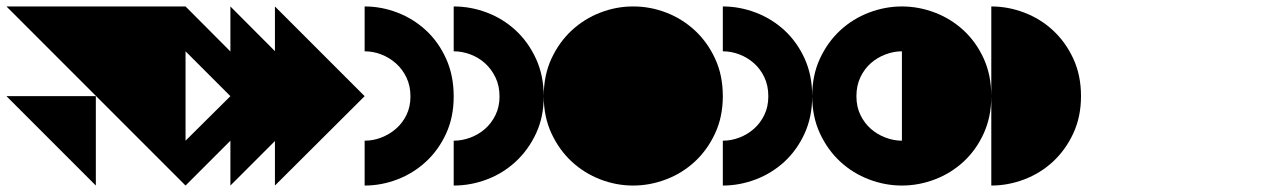

<svg xmlns="http://www.w3.org/2000/svg" viewBox="-20 -575 3925 595"><path d="M555 0V-555H0ZM277 0V-277H0Z M832 0 1110 -277 832 -555ZM555 -416 694 -277 555 -139ZM555 0 832 -277 555 -555ZM694 0 971 -277 694 -555ZM971 0 1110 -139ZM1110 -416 971 -555Z M1386 0Q1439 0 1489 -19Q1539 -38 1578 -74Q1617 -110 1641 -161Q1665 -212 1665 -276Q1665 -341 1641 -393Q1617 -445 1578 -481Q1539 -517 1489 -536Q1439 -555 1386 -555ZM1110 -416Q1136 -416 1161 -406.5Q1186 -397 1206.5 -379Q1227 -361 1239.5 -335Q1252 -309 1252 -276Q1252 -244 1239.5 -218.5Q1227 -193 1206.5 -175.5Q1186 -158 1161 -148.5Q1136 -139 1110 -139ZM1110 0Q1162 0 1211.5 -19Q1261 -38 1300 -74Q1339 -110 1362.5 -161Q1386 -212 1386 -276Q1386 -341 1362.5 -393Q1339 -445 1300 -481Q1261 -517 1211.5 -536Q1162 -555 1110 -555ZM1386 -416Q1412 -416 1437.5 -406.5Q1463 -397 1483 -379Q1503 -361 1515.5 -335Q1528 -309 1528 -276Q1528 -244 1515.5 -218.5Q1503 -193 1483 -175.5Q1463 -158 1437.5 -148.5Q1412 -139 1386 -139Z M1941 -555Q1890 -555 1840.5 -536Q1791 -517 1752 -481Q1713 -445 1689 -393.5Q1665 -342 1665 -277Q1665 -213 1689 -161.5Q1713 -110 1752 -74Q1791 -38 1840.5 -19Q1890 0 1942 0Q1994 0 2044 -19Q2094 -38 2133 -74Q2172 -110 2196 -161.5Q2220 -213 2220 -277Q2220 -342 2196 -393.5Q2172 -445 2133 -481Q2094 -517 2044.5 -536Q1995 -555 1943 -555Z M2775 0Q2723 0 2673 -19Q2623 -38 2584 -74Q2545 -110 2521 -161.5Q2497 -213 2497 -277Q2497 -342 2521 -393.5Q2545 -445 2584 -481Q2623 -517 2673 -536Q2723 -555 2775 -555ZM2220 -416Q2246 -416 2271 -406.5Q2296 -397 2316 -379.5Q2336 -362 2348.5 -336Q2361 -310 2361 -277Q2361 -244 2348.5 -218.5Q2336 -193 2316 -175.5Q2296 -158 2271 -148.5Q2246 -139 2220 -139ZM2220 0Q2272 0 2322 -19Q2372 -38 2411 -74Q2450 -110 2473.5 -161.5Q2497 -213 2497 -277Q2497 -342 2473.5 -393.5Q2450 -445 2411 -481Q2372 -517 2322 -536Q2272 -555 2220 -555ZM2775 -416Q2750 -416 2724.5 -406.5Q2699 -397 2679 -379.5Q2659 -362 2646.5 -336Q2634 -310 2634 -277Q2634 -244 2646.5 -218.5Q2659 -193 2679 -175.5Q2699 -158 2724.5 -148.5Q2750 -139 2775 -139Z M3052 0Q3104 0 3154 -19Q3204 -38 3243 -74Q3282 -110 3306 -161.5Q3330 -213 3330 -277Q3330 -342 3306 -393.5Q3282 -445 3243 -481Q3204 -517 3154 -536Q3104 -555 3052 -555ZM2775 0Q2827 0 2877 -19Q2927 -38 2966 -74Q3005 -110 3028.5 -161.5Q3052 -213 3052 -277Q3052 -342 3028.5 -393.5Q3005 -445 2966 -481Q2927 -517 2877 -536Q2827 -555 2775 -555Z M3885 0 3330 -555Z"/></svg>

Font: Relief SingleLine Ornament
Style: Regular
Weight: 400
Designer: François Chastanet, Noëlie Dayma, Élisa Garzelli
Foundry: institut supérieur des arts et du design Toulouse / isdaT
Version: Version 1.000